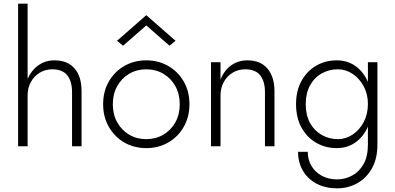

<svg xmlns="http://www.w3.org/2000/svg" viewBox="-20 -800 2158 1050"><path d="M374 -296Q374 -355 348 -388Q322 -421 266 -421Q227 -421 196.5 -402Q166 -383 148.5 -351Q131 -319 131 -280V0H79V-780H131V-369Q151 -415 189.5 -442.5Q228 -470 278 -470Q349 -470 387.5 -426Q426 -382 426 -302V0H374Z M780 -661 653 -550 620 -577 780 -717 940 -577 907 -550ZM544 -230Q544 -300 575 -354Q606 -408 659.5 -439Q713 -470 780 -470Q847 -470 900.5 -439Q954 -408 985 -354Q1016 -300 1016 -230Q1016 -161 985 -106.5Q954 -52 900.5 -21Q847 10 780 10Q713 10 659.5 -21Q606 -52 575 -106.5Q544 -161 544 -230ZM597 -230Q597 -174 621 -131Q645 -88 686.5 -63.5Q728 -39 780 -39Q832 -39 873.5 -63.5Q915 -88 939 -131Q963 -174 963 -230Q963 -286 939 -329Q915 -372 873.5 -396.5Q832 -421 780 -421Q728 -421 686.5 -396.5Q645 -372 621 -329Q597 -286 597 -230Z M1429 -296Q1429 -355 1403 -388Q1377 -421 1321 -421Q1282 -421 1251.5 -402Q1221 -383 1203.5 -351Q1186 -319 1186 -280V0H1134V-460H1186V-364Q1205 -414 1243.5 -442Q1282 -470 1333 -470Q1405 -470 1443 -424.5Q1481 -379 1481 -302V0H1429Z M1610 30H1663Q1663 73 1683 107Q1703 141 1739.5 161Q1776 181 1824 181Q1866 181 1905 160.5Q1944 140 1968 98Q1992 56 1992 -10V-108Q1969 -54 1925 -22Q1881 10 1821 10Q1760 10 1709.5 -19Q1659 -48 1629 -102Q1599 -156 1599 -230Q1599 -304 1629 -358Q1659 -412 1709.5 -441Q1760 -470 1821 -470Q1881 -470 1925 -438Q1969 -406 1992 -352V-460H2044V-10Q2044 69 2013 122.5Q1982 176 1932 203Q1882 230 1824 230Q1761 230 1712.5 205Q1664 180 1637 134.5Q1610 89 1610 30ZM1652 -230Q1652 -170 1675.5 -127.5Q1699 -85 1739.5 -62Q1780 -39 1828 -39Q1871 -39 1908.5 -64Q1946 -89 1969 -132.5Q1992 -176 1992 -232Q1992 -285 1969 -328Q1946 -371 1908.5 -396Q1871 -421 1828 -421Q1780 -421 1739.5 -398.5Q1699 -376 1675.5 -333Q1652 -290 1652 -230Z"/></svg>

Font: Jost* Light
Style: Regular
Weight: 300
Version: Version 3.7